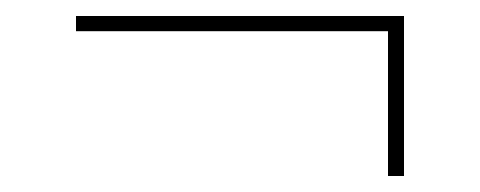

<svg xmlns="http://www.w3.org/2000/svg" viewBox="-20 -379 600 240"><path d="M465 -159V-340H75V-359H485V-159Z"/></svg>

Font: Montserrat Alternates Thin
Style: Regular
Weight: 100
Designer: Julieta Ulanovsky
Foundry: Julieta Ulanovsky
Version: Version 9.000